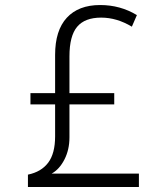

<svg xmlns="http://www.w3.org/2000/svg" viewBox="-20 -743 640 763"><path d="M91 -49Q144 -60 171.5 -96.5Q199 -133 199 -201V-328H101V-373H199V-525Q199 -622 245.5 -672.5Q292 -723 378 -723Q458 -723 524 -683L504 -637Q444 -673 382 -673Q317 -673 286.5 -636.5Q256 -600 256 -519V-373H434V-328H256V-197Q256 -148 236 -109Q216 -70 185 -53H532V0H91Z"/></svg>

Font: Noto Sans Mono UI Light
Style: Regular
Weight: 300
Monospace: yes
Designer: Monotype Design team
Foundry: Monotype Imaging Inc.
Version: Version 1.000